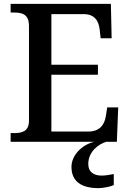

<svg xmlns="http://www.w3.org/2000/svg" viewBox="-20 -734 671 994"><path d="M35 0H468C407 14 350 68 350 130C350 206 402 240 490 240C511 240 548 234 569 224V167C545 172 524 175 506 175C466 175 437 157 437 115C437 52 488 13 530 0H585L592 -178H535L528 -133C521 -89 497 -53 437 -53H246V-347H487V-399H246V-661H412C470 -661 491 -626 496 -581L501 -536H558L554 -714H35V-669H54C95 -669 130 -660 130 -600V-109C130 -55 96 -45 54 -45H35Z"/></svg>

Font: Noto Serif Ethiopic Medium
Style: Regular
Weight: 500
Designer: Monotype Design Team
Foundry: Monotype Imaging Inc.
Version: Version 2.102